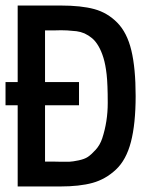

<svg xmlns="http://www.w3.org/2000/svg" viewBox="-20 -675 540 695"><path d="M44 0V-294H0V-378H44V-655H199Q274 -655 321.5 -642Q369 -629 404.5 -593Q440 -557 455.5 -492.5Q471 -428 471 -327.5Q471 -227 454 -161.5Q437 -96 399.5 -61Q362 -26 315 -13Q268 0 197 0ZM179 -565H143V-378H266V-294H143V-90H177Q183 -90 200.5 -89.5Q218 -89 230.5 -89.5Q243 -90 264.5 -94.5Q286 -99 298 -107Q310 -115 326 -132.5Q342 -150 350 -174Q370 -235 370 -302.5Q370 -370 366 -405.5Q362 -441 354.5 -465.5Q347 -490 336.5 -508Q326 -526 313.5 -536.5Q301 -547 286 -554Q272 -560 257 -562Q218 -566 201 -565.5Q184 -565 179 -565Z"/></svg>

Font: Lekton
Style: Bold
Weight: 700
Designer: Paolo Mazzetti, Luciano Perondi, Raffaele Flato, Elena Papassissa, Emilio Macchia, Michela Povoleri, Tobias Seemiller, R
Version: Version 34.000